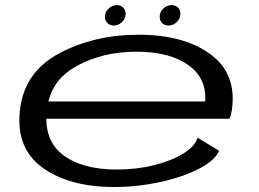

<svg xmlns="http://www.w3.org/2000/svg" viewBox="-20 -726 1014 752"><path d="M429 6.5Q250.5 6.5 146 -69.8Q41.5 -146 58 -293.5Q74 -443 211 -516.5Q348 -590 523.5 -590Q699 -590 803.2 -514.2Q907.5 -438.5 888.5 -297Q884.5 -273.5 879 -261H161.5Q161.5 -170 225 -120.5Q300 -62 438 -62Q514 -62 582 -78.8Q650 -95.5 696.5 -123.8Q743 -152 754 -186.5L838 -135.5Q825.5 -106 785.5 -80.2Q745.5 -54.5 687.8 -35Q630 -15.5 562.8 -4.5Q495.5 6.5 429 6.5ZM169.5 -328.5H783.5Q790 -418 720.5 -469Q646.5 -523.5 515.5 -523.5Q381 -523.5 278.5 -466.5Q192 -419 169.5 -328.5ZM425.5 -626Q410 -626 400.5 -635.8Q391 -645.5 391 -660.5Q391 -679 405.2 -692.5Q419.5 -706 437.5 -706Q453 -706 462.5 -696.2Q472 -686.5 472 -672Q472 -653 457.8 -639.5Q443.5 -626 425.5 -626ZM640 -626Q624.5 -626 615 -635.8Q605.5 -645.5 605.5 -660.5Q605.5 -679 619.8 -692.5Q634 -706 652 -706Q667.5 -706 677 -696.2Q686.5 -686.5 686.5 -672Q686.5 -653 672.2 -639.5Q658 -626 640 -626Z"/></svg>

Font: Anybody UltraExpanded Regular
Style: Italic
Weight: 400
Width: 9
Italic angle: -10°
Designer: Tyler Finck
Foundry: Etcetera Type Company
Version: Version 1.010; ttfautohint (v1.8.3) -l 8 -r 50 -G 200 -x 14 